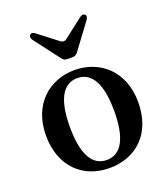

<svg xmlns="http://www.w3.org/2000/svg" viewBox="-151 -928 924 1058"><g transform="rotate(-20 310.5 -399.5)"><path d="M310 23C464 23 581 -79 581 -265C581 -451 455 -551 310 -551C166 -551 40 -450 40 -265C40 -82 155 23 310 23ZM151 -786 265 -636C273 -626 282 -621 295 -621H326C339 -621 348 -626 356 -636L468 -787C477 -800 478 -809 471 -817C464 -824 452 -824 440 -814L328 -727C317 -718 304 -718 292 -727L179 -814C167 -824 157 -825 149 -817C141 -810 142 -798 151 -786ZM180 -264C180 -425 226 -504 310 -504C394 -504 440 -425 440 -264C440 -103 394 -24 310 -24C226 -24 180 -103 180 -264Z"/></g></svg>

Font: 寒蝉锦书宋Pro Soft
Style: Regular
Weight: 700
Designer: 寒蝉锦书宋{Warren} 思源宋体{Ryoko NISHIZUKA 西塚涼子 (kana & ideographs); Frank Grießhammer (Latin, Greek & Cyrillic); Wenlong ZHANG 
Foundry: Adobe & ChillType
Version: Version 2.000;Glyphs 3.1.1 (3135)